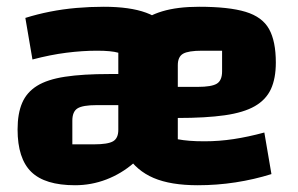

<svg xmlns="http://www.w3.org/2000/svg" viewBox="-20 -534 883 568"><path d="M202 14Q113 14 72.5 -25.5Q32 -65 32 -151Q32 -198 45.5 -229.5Q59 -261 89.5 -280Q120 -299 172.5 -307Q225 -315 303 -315H360V-223H266Q225 -223 209.5 -213.5Q194 -204 194 -177V-107H258Q299 -107 314.5 -116Q330 -125 330 -150V-378Q309 -384 267 -384Q224 -384 176.5 -378Q129 -372 76 -358L55 -481Q90 -492 128 -499.5Q166 -507 206 -510.5Q246 -514 287 -514Q364 -514 412 -496.5Q460 -479 483 -442.5Q506 -406 506 -347V-50L376 -52Q339 -20 294.5 -3Q250 14 202 14ZM565 14Q485 14 434.5 -7.5Q384 -29 355 -75L386 -460Q415 -487 460 -500.5Q505 -514 569 -514Q657 -514 706.5 -499Q756 -484 776 -448Q796 -412 796 -349Q796 -302 781.5 -270.5Q767 -239 734 -220Q701 -201 645 -193Q589 -185 506 -185H476V-277H565Q606 -277 621.5 -286.5Q637 -296 637 -323V-384H578Q537 -384 521.5 -375Q506 -366 506 -341V-122Q522 -119 541 -117.5Q560 -116 585 -116Q628 -116 671 -122.5Q714 -129 762 -142L783 -19Q732 -3 677 5.5Q622 14 565 14Z"/></svg>

Font: Changa
Style: Bold
Weight: 700
Designer: Eduardo Rodriguez Tunni
Foundry: Eduardo Rodriguez Tunni
Version: Version 3.002; ttfautohint (v1.8.2)